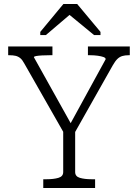

<svg xmlns="http://www.w3.org/2000/svg" viewBox="-20 -943 692 963"><path d="M297 -298 305 -268 101 -626Q92 -643 81.5 -651.5Q71 -660 58 -663Q45 -666 27 -666H21V-710H243V-666H229Q209 -666 191 -665Q173 -664 161.5 -662Q150 -660 150 -656L348 -301L319 -297L510 -646Q510 -653 499 -657Q488 -661 470 -663.5Q452 -666 432 -666H421V-710H631V-666H625Q607 -666 593.5 -662Q580 -658 569 -647.5Q558 -637 546 -616L349 -267L357 -298V-80Q357 -58 380.5 -51Q404 -44 439 -44H457V0H197V-44H214Q249 -44 273 -51Q297 -58 297 -80ZM367 -923H298L182 -783V-767H210L352 -888L306 -887L452 -767H484V-783Z"/></svg>

Font: Roboto Serif SemiCondensed ExtraLight
Style: Regular
Weight: 250
Width: 4
Designer: Greg Gazdowicz
Foundry: Commercial Type
Version: Version 1.007